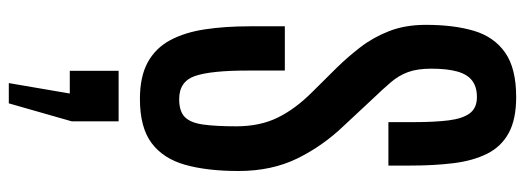

<svg xmlns="http://www.w3.org/2000/svg" viewBox="-409 -501 1227 449"><g transform="rotate(90 204.5 -276.5)"><path d="M211.4 9.8Q159.2 9.8 125.7 -8.5Q92.3 -26.9 74 -61Q55.7 -95.2 48.6 -142.3Q41.5 -189.5 41.5 -247.1V-329.1H145V-242.2Q145 -156.2 157.7 -119.1Q170.4 -82 211.9 -82Q240.2 -82 253.7 -95.2Q267.1 -108.4 271.2 -137.9Q275.4 -167.5 275.4 -215.3Q275.4 -271 255.1 -312.3Q234.9 -353.5 195.8 -392.6L138.2 -450.7Q113.3 -476.1 90.3 -505.9Q67.4 -535.6 52.7 -573.2Q38.1 -610.8 38.1 -658.7Q38.1 -724.6 52.2 -771.7Q66.4 -818.8 103.3 -844.5Q140.1 -870.1 207 -870.1Q259.3 -870.1 291.3 -852.5Q323.2 -835 339.6 -802Q356 -769 361.6 -723.6Q367.2 -678.2 367.2 -622.6V-571.3H265.6V-629.4Q265.6 -679.2 261.5 -712.2Q257.3 -745.1 244.9 -761.7Q232.4 -778.3 207 -778.3Q183.1 -778.3 168.5 -767.1Q153.8 -755.9 147.2 -732.2Q140.6 -708.5 140.6 -671.4Q140.6 -638.7 148.7 -616.9Q156.7 -595.2 172.9 -576.4Q189 -557.6 212.9 -532.7L273.9 -467.3Q321.3 -418 350.6 -358.2Q379.9 -298.3 379.9 -220.7Q379.9 -147.9 365.5 -96.4Q351.1 -44.9 314.7 -17.6Q278.3 9.8 211.4 9.8ZM174.3 316.4 198.7 173.8H145.5V59.6H263.7V169.4L221.7 316.4Z"/></g></svg>

Font: Antonio Medium
Style: Regular
Weight: 500
Designer: Vernon Adams
Foundry: Vernon Adams
Version: Version 1.002